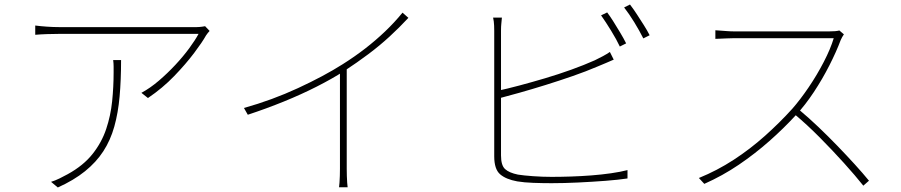

<svg xmlns="http://www.w3.org/2000/svg" viewBox="-20 -812 3990 850"><path d="M908 -675Q904 -671 900 -666Q896 -661 892 -655Q876 -626 839.5 -577.5Q803 -529 751.5 -475.5Q700 -422 635 -378L606 -401Q645 -422 683.5 -455Q722 -488 756.5 -525Q791 -562 817.5 -598Q844 -634 859 -662Q842 -662 802 -662Q762 -662 708 -662Q654 -662 593 -662Q532 -662 472.5 -662Q413 -662 363 -662Q313 -662 280.5 -662Q248 -662 241 -662Q216 -662 187.5 -661Q159 -660 136 -658V-699Q159 -696 187.5 -694Q216 -692 241 -692Q248 -692 281 -692Q314 -692 364 -692Q414 -692 473.5 -692Q533 -692 593 -692Q653 -692 706.5 -692Q760 -692 798 -692Q836 -692 851 -692Q856 -692 862.5 -692.5Q869 -693 876 -694Q883 -695 888 -696ZM516 -546Q516 -458 509.5 -385Q503 -312 486 -251.5Q469 -191 437.5 -142.5Q406 -94 356.5 -54Q307 -14 236 18L206 -7Q223 -12 244.5 -22.5Q266 -33 280 -41Q349 -79 389.5 -130Q430 -181 450 -240.5Q470 -300 476.5 -364Q483 -428 483 -491Q483 -504 483 -517.5Q483 -531 481 -546Z M1060 -334Q1185 -369 1299.5 -422Q1414 -475 1496 -527Q1550 -561 1596.5 -597Q1643 -633 1684.5 -672.5Q1726 -712 1762 -756L1788 -733Q1748 -690 1704.5 -650Q1661 -610 1611 -572.5Q1561 -535 1503 -497Q1450 -463 1382 -428.5Q1314 -394 1236.5 -362.5Q1159 -331 1077 -304ZM1485 -509 1515 -527V-65Q1515 -50 1515.5 -33.5Q1516 -17 1517 -3.5Q1518 10 1519 17H1481Q1482 10 1483 -3.5Q1484 -17 1484.5 -33.5Q1485 -50 1485 -65Z M2668 -757Q2681 -740 2696 -716Q2711 -692 2726 -667Q2741 -642 2752 -620L2724 -606Q2710 -636 2685.5 -676Q2661 -716 2641 -744ZM2769 -792Q2783 -774 2799 -749.5Q2815 -725 2830.5 -700.5Q2846 -676 2856 -656L2828 -642Q2811 -676 2788 -713.5Q2765 -751 2743 -779ZM2202 -734Q2201 -721 2199.5 -708.5Q2198 -696 2198 -676Q2198 -665 2198 -625Q2198 -585 2198 -528.5Q2198 -472 2198 -409Q2198 -346 2198 -287.5Q2198 -229 2198 -185.5Q2198 -142 2198 -124Q2198 -80 2216 -63.5Q2234 -47 2273 -39Q2298 -35 2340 -32Q2382 -29 2422 -29Q2462 -29 2507.5 -30.5Q2553 -32 2598.5 -35.5Q2644 -39 2685.5 -45Q2727 -51 2758 -59V-22Q2719 -16 2660.5 -11.5Q2602 -7 2539 -4Q2476 -1 2422 -1Q2382 -1 2341 -2.5Q2300 -4 2270 -9Q2220 -18 2194 -40.5Q2168 -63 2168 -120Q2168 -140 2168 -184.5Q2168 -229 2168 -288.5Q2168 -348 2168 -410.5Q2168 -473 2168 -529.5Q2168 -586 2168 -625.5Q2168 -665 2168 -676Q2168 -689 2167.5 -698.5Q2167 -708 2166 -717Q2165 -726 2163 -734ZM2183 -410Q2225 -419 2279.5 -433.5Q2334 -448 2393 -465.5Q2452 -483 2509 -503.5Q2566 -524 2613 -545Q2632 -554 2649.5 -563.5Q2667 -573 2680 -582L2697 -548Q2683 -542 2663.5 -533.5Q2644 -525 2624 -517Q2575 -496 2516 -475.5Q2457 -455 2396 -436Q2335 -417 2280 -401.5Q2225 -386 2183 -375Z M3716 -660Q3713 -656 3708.5 -648Q3704 -640 3702 -635Q3683 -584 3652 -523Q3621 -462 3583 -404.5Q3545 -347 3505 -304Q3450 -244 3386 -187.5Q3322 -131 3250.5 -82.5Q3179 -34 3098 2L3074 -24Q3155 -57 3228 -104.5Q3301 -152 3366.5 -210.5Q3432 -269 3488 -331Q3523 -371 3560 -425.5Q3597 -480 3627 -538Q3657 -596 3671 -643Q3664 -643 3630.5 -643Q3597 -643 3549.5 -643Q3502 -643 3449.5 -643Q3397 -643 3349.5 -643Q3302 -643 3270 -643Q3238 -643 3231 -643Q3216 -643 3196.5 -642Q3177 -641 3162 -640.5Q3147 -640 3147 -640V-678Q3147 -678 3161.5 -677Q3176 -676 3195.5 -674.5Q3215 -673 3231 -673Q3238 -673 3268.5 -673Q3299 -673 3344 -673Q3389 -673 3438.5 -673Q3488 -673 3533.5 -673Q3579 -673 3610.5 -673Q3642 -673 3650 -673Q3666 -673 3677 -674Q3688 -675 3696 -677ZM3518 -326Q3561 -290 3604 -249Q3647 -208 3688 -165.5Q3729 -123 3764.5 -84Q3800 -45 3827 -12L3802 10Q3767 -34 3716.5 -90Q3666 -146 3609.5 -203Q3553 -260 3498 -306Z"/></svg>

Font: Noto Sans TC Thin
Style: Regular
Weight: 100
Designer: Ryoko NISHIZUKA 西塚涼子 (kana, bopomofo & ideographs); Paul D. Hunt (Latin, Greek & Cyrillic); Sandoll Communications 산돌커뮤니
Foundry: Adobe
Version: Version 2.004-H2;hotconv 1.0.118;makeotfexe 2.5.65603